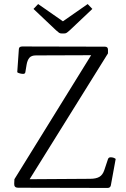

<svg xmlns="http://www.w3.org/2000/svg" viewBox="-20 -1005 620 946"><path d="M69 -80Q49 -80 50 -100L51 -122L429 -733L157 -732Q135 -732 125 -720.5Q115 -709 111 -686L105 -650Q104 -641 94 -641Q88 -641 79 -643Q70 -645 65 -649L73 -764Q74 -776 90 -776L497 -775Q512 -775 512 -760V-742L126 -122L424 -124Q453 -124 469.5 -133.5Q486 -143 494 -167L512 -221Q515 -230 525 -230Q540 -230 550 -222L526 -91Q523 -79 510 -79ZM145 -961 168 -985 290 -900 412 -985 435 -961 324 -856Q315 -848 309.5 -844Q304 -840 295 -840H285Q276 -840 271 -843.5Q266 -847 256 -856Z"/></svg>

Font: Gowun Batang
Style: Regular
Weight: 400
Designer: Yanghee Ryu
Foundry: Yanghee Ryu
Version: Version 2.000